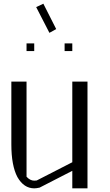

<svg xmlns="http://www.w3.org/2000/svg" viewBox="-20 -1029 602 1049"><path d="M216.8 -1008.8 287.1 -870.1 250 -849.6 177.7 -990.2ZM375 -792V-750H333V-792ZM167 -792V-750H125V-792ZM458 -583V0H375V-95.7L196.3 -3.9Q178.7 0 167 0Q110.4 0 75.2 -61.5Q42 -124 42 -240.2V-583H125V-63.5Q144.5 -42 167 -42Q176.8 -42 180.7 -43L375 -142.6V-583Z"/></svg>

Font: wanta
Style: Medium
Weight: 500
Version: Version 0.91